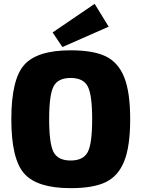

<svg xmlns="http://www.w3.org/2000/svg" viewBox="-20 -966 737 1000"><path d="M546 -827 305 -721 254 -797 473 -946ZM348 -704Q466 -704 531 -672.5Q596 -641 627 -563.5Q658 -486 658 -345Q658 -204 627 -126.5Q596 -49 531 -17.5Q466 14 348 14Q174 14 106.5 -61.5Q39 -137 39 -345Q39 -553 106.5 -628.5Q174 -704 348 -704ZM437 -516Q414 -560 348 -560Q282 -560 259 -516Q236 -472 236 -345Q236 -218 259 -174Q282 -130 348 -130Q414 -130 437 -174Q460 -218 460 -345Q460 -472 437 -516Z"/></svg>

Font: Ezarion Extra Bold
Style: Regular
Weight: 800
Designer: Natanael Gama
Version: Version 1.001;PS 001.001;hotconv 1.0.70;makeotf.lib2.5.58329